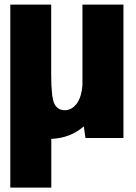

<svg xmlns="http://www.w3.org/2000/svg" viewBox="-20 -616 608 857"><path d="M26 221.5V-595.5H208.5V-283Q208.5 -182 222.8 -153Q237 -124 269 -124Q303.5 -124 326 -159Q345 -188.5 348 -236.5V-595.5H531V0H361.5L354 -52Q295 0 209 4V221.5Z"/></svg>

Font: Anybody ExtraBold
Style: Regular
Weight: 800
Designer: Tyler Finck
Foundry: Etcetera Type Company
Version: Version 1.010; ttfautohint (v1.8.3) -l 8 -r 50 -G 200 -x 14 